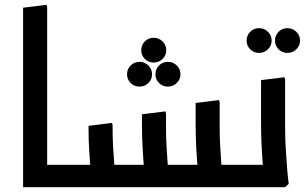

<svg xmlns="http://www.w3.org/2000/svg" viewBox="-20 -778 1273 798"><path d="M176 0 76 -1V-746L173 -758L176 -749ZM76 0V-93H262V0ZM262 0V-93Q274 -93 278 -80.5Q282 -68 282 -47Q282 -27 278 -13.5Q274 0 262 0Z M560 -418Q538 -418 523 -433Q508 -448 508 -469Q508 -491 523 -506Q538 -521 560 -521Q581 -521 596.5 -506Q612 -491 612 -469Q612 -448 596.5 -433Q581 -418 560 -418ZM678 -418Q656 -418 641 -433Q626 -448 626 -469Q626 -491 641 -506Q656 -521 678 -521Q699 -521 714.5 -506Q730 -491 730 -469Q730 -448 714.5 -433Q699 -418 678 -418ZM619 -518Q597 -518 582 -533Q567 -548 567 -569Q567 -591 582 -606Q597 -621 619 -621Q640 -621 655.5 -606Q671 -591 671 -569Q671 -548 655.5 -533Q640 -518 619 -518Z M873 0V-93H979V0ZM979 0V-93Q991 -93 995 -80.5Q999 -68 999 -47Q999 -27 995 -13.5Q991 0 979 0ZM262 0V-93H836V0ZM579 0 582 -42Q582 -42 579 -74.5Q576 -107 573 -158Q570 -209 570 -265V-303L667 -315L670 -307V-247Q670 -206 672.5 -165Q675 -124 677.5 -89.5Q680 -55 682.5 -34.5Q685 -14 685 -14L670 0ZM357 0 360 -42Q360 -42 357 -71.5Q354 -101 351 -147.5Q348 -194 348 -246V-255L445 -267L448 -259V-238Q448 -201 450.5 -161.5Q453 -122 455.5 -88.5Q458 -55 460.5 -34.5Q463 -14 463 -14L448 0ZM802 0 805 -42Q805 -42 802 -74.5Q799 -107 796 -158Q793 -209 793 -265V-350L890 -362L893 -354V-247Q893 -206 895.5 -165Q898 -124 900.5 -89.5Q903 -55 905.5 -34.5Q908 -14 908 -14L893 0ZM262 0Q251 0 246.5 -14Q242 -28 242 -48Q242 -68 246.5 -80.5Q251 -93 262 -93Z M1057 -558Q1035 -558 1020 -573Q1005 -588 1005 -609Q1005 -631 1020 -646Q1035 -661 1057 -661Q1078 -661 1093.5 -646Q1109 -631 1109 -609Q1109 -588 1093.5 -573Q1078 -558 1057 -558ZM1175 -558Q1153 -558 1138 -573Q1123 -588 1123 -609Q1123 -631 1138 -646Q1153 -661 1175 -661Q1196 -661 1211.5 -646Q1227 -631 1227 -609Q1227 -588 1211.5 -573Q1196 -558 1175 -558Z M1065 -329V-445L1162 -457L1165 -449V-329ZM1074 0 1077 -42Q1077 -42 1074 -74.5Q1071 -107 1068 -158Q1065 -209 1065 -265V-350L1162 -362L1165 -354V-247Q1165 -206 1167.5 -165Q1170 -124 1172.5 -89.5Q1175 -55 1177.5 -34.5Q1180 -14 1180 -14L1165 0ZM979 0V-93H1085V0ZM979 0Q968 0 963.5 -13.5Q959 -27 959 -48Q959 -68 963.5 -80.5Q968 -93 979 -93Z"/></svg>

Font: Fustat SemiBold
Style: Regular
Weight: 600
Designer: Mohamed Gaber, Khaled Hosny, Laura Garcia Mut
Foundry: Kief Type Foundry, Alif Type Foundry, Hard Type Foundry
Version: Version 1.007